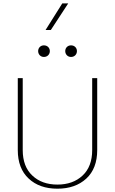

<svg xmlns="http://www.w3.org/2000/svg" viewBox="-20 -1113 682 1138"><path d="M526.4 -223.6C526.4 -158.2 507.3 -107.9 469.2 -72.3C431.2 -36.6 381.3 -19 320.3 -19C259.3 -19 209.5 -36.6 171.9 -72.3C133.8 -107.9 114.7 -158.2 114.7 -223.6V-649.9H85.4V-223.6C85.4 -150.9 106.9 -94.7 149.9 -54.7C192.4 -14.6 249.5 5.4 320.3 5.4C391.1 5.4 448.2 -14.6 491.7 -54.7C534.7 -94.7 556.2 -150.9 556.2 -223.6V-649.9H526.4ZM206.1 -810.1C206.1 -791 220.2 -775.4 240.2 -775.4C261.2 -775.4 275.4 -791 275.4 -810.1C275.4 -829.1 261.2 -844.2 240.2 -844.2C220.2 -844.2 206.1 -829.1 206.1 -810.1ZM366.7 -810.1C366.7 -791 380.9 -775.4 400.9 -775.4C421.9 -775.4 436 -791 436 -810.1C436 -829.1 421.9 -844.2 400.9 -844.2C380.9 -844.2 366.7 -829.1 366.7 -810.1ZM250 -935.1H281.2L384.3 -1092.8H349.1Z"/></svg>

Font: Estedad Thin
Style: Regular
Weight: 100
Designer: Amin Abedi
Version: Version 7.3